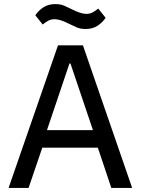

<svg xmlns="http://www.w3.org/2000/svg" viewBox="-20 -920 689 940"><path d="M525 0 459 -197H187L120 0H22L264 -698H386L627 0ZM325 -609H320L210 -283H435ZM399 -778Q373 -778 354.5 -786.5Q336 -795 319 -803Q274 -826 248 -826Q231 -826 218 -819.5Q205 -813 189 -800L153 -845Q167 -867 191.5 -883.5Q216 -900 251 -900Q277 -900 295.5 -891.5Q314 -883 331 -875Q376 -852 402 -852Q419 -852 432 -858.5Q445 -865 461 -878L497 -833Q483 -811 458.5 -794.5Q434 -778 399 -778Z"/></svg>

Font: IBM Plex Sans Devanagari Text
Style: Regular
Weight: 450
Designer: Mike Abbink, Paul van der Laan, Pieter van Rosmalen, Erin McLaughlin
Foundry: Bold Monday
Version: Version 1.1